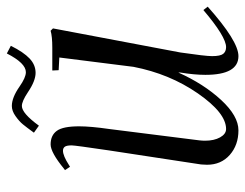

<svg xmlns="http://www.w3.org/2000/svg" viewBox="-98 -608 717 561"><g transform="rotate(-90 260.5 -327.5)"><path d="M153.3 -586.9Q168.9 -608.4 177.7 -619.1Q186.5 -629.9 201.7 -640.6Q216.8 -651.4 231.4 -651.4Q255.9 -651.4 288.1 -628.9Q314.5 -610.4 330.1 -610.4Q356.4 -610.4 384.8 -666L407.2 -654.3Q388.7 -617.2 370.1 -599.6Q351.6 -582 328.1 -582Q304.7 -582 271.5 -604.5Q245.1 -622.1 231.4 -622.1Q210 -622.1 173.8 -572.3ZM43.9 -496.1 47.9 -499Q95.7 -538.1 119.1 -538.1Q145.5 -538.1 158.7 -520Q171.9 -502 171.9 -455.1Q171.9 -420.9 164.1 -367.2L130.9 -103.5Q129.9 -94.7 129.9 -86.9Q129.9 -60.5 139.6 -43Q149.4 -25.4 164.1 -25.4Q210.9 -25.4 268.1 -107.9Q325.2 -190.4 345.7 -295.9L373 -512.7L335.9 -514.6L335 -533.2H401.4Q434.6 -533.2 451.2 -538.1L458 -531.2L387.7 -159.2Q377 -85.9 377 -66.4Q377 -42 383.8 -33.7Q390.6 -25.4 403.3 -25.4Q433.6 -25.4 511.7 -91.8L521.5 -79.1Q420.9 10.7 377 10.7Q322.3 10.7 322.3 -85.9Q322.3 -118.2 329.1 -159.2V-165Q295.9 -90.8 249 -40Q202.1 10.7 160.2 10.7Q117.2 10.7 88.4 -14.6Q59.6 -40 59.6 -81.1Q59.6 -88.9 60.5 -98.6L101.6 -368.2Q116.2 -466.8 116.2 -476.6Q116.2 -491.2 112.3 -496.6Q108.4 -502 100.6 -502Q85.9 -502 58.6 -484.4L53.7 -481.4Z"/></g></svg>

Font: Kleymisska
Style: Regular
Weight: 500
Italic angle: -8°
Designer: gluk
Foundry: gluk
Version: Version 0.298